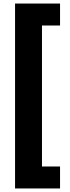

<svg xmlns="http://www.w3.org/2000/svg" viewBox="-20 -886 394 1084"><path d="M65 178H319V54H217V-742H319V-866H65Z"/></svg>

Font: Noto Sans Malayalam UI Condensed Black
Style: Regular
Weight: 900
Width: 3
Designer: Jelle Bosma - Monotype Design Team
Foundry: Monotype Imaging Inc.
Version: Version 2.104